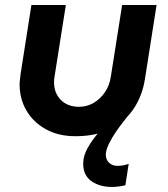

<svg xmlns="http://www.w3.org/2000/svg" viewBox="-20 -530 668 764"><path d="M603 -510 557 -217Q547 -151 513 -99Q479 -47 421 -17.5Q363 12 280 12Q212 12 162 -16Q112 -44 85 -90.5Q58 -137 58 -194Q58 -203 59.5 -214.5Q61 -226 62 -236L105 -510H242L197 -225Q196 -219 195.5 -213.5Q195 -208 195 -203Q195 -160 222 -132.5Q249 -105 295 -105Q326 -105 352.5 -120.5Q379 -136 397.5 -163Q416 -190 421 -225L466 -510ZM426 214Q377 214 344 191Q311 168 311 121Q311 90 329.5 57.5Q348 25 374 -4.5Q400 -34 423.5 -56.5Q447 -79 458 -90L490 -70Q487 -66 473 -48.5Q459 -31 442 -6.5Q425 18 413 43Q401 68 401 86Q401 105 414 117.5Q427 130 448 130Q470 130 492 122L479 207Q468 210 452.5 212Q437 214 426 214Z"/></svg>

Font: MuseoModerno SemiBold
Style: Italic
Weight: 600
Italic angle: -9°
Designer: Pablo Cosgaya, Héctor Gatti, Marcela Romero, and the Authors of The MuseoModerno Project.
Foundry: Omnibus-Type Team
Version: Version 1.003